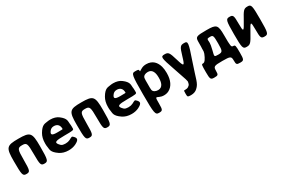

<svg xmlns="http://www.w3.org/2000/svg" viewBox="82 -1625 4274 2925"><g transform="rotate(-30 2219.5 -162.5)"><path d="M514 -264C514 -504 493 -528 284 -528C75 -528 54 -504 54 -264C54 -24 60 0 125 0C189 0 195 -19 195 -207C195 -395 203 -414 284 -414C364 -414 372 -395 372 -207C372 -19 379 0 443 0C507 0 514 -24 514 -264Z M1036 -124C1004 -159 1004 -147 949 -120C928 -110 903 -104 874 -104C865 -104 856 -105 848 -106C826 -110 807 -104 771 -152C731 -203 760 -218 914 -218C1067 -218 1082 -221 1082 -248V-278C1082 -298 1081 -316 1078 -334C1072 -381 1089 -423 992 -496C956 -523 908 -538 849 -538C830 -538 812 -536 795 -533C750 -524 706 -534 641 -424C616 -381 602 -328 602 -265V-246C602 -228 604 -211 607 -195C615 -150 601 -107 708 -34C749 -6 801 10 864 10C913 10 954 0 988 -16C1075 -59 1067 -89 1036 -124ZM943 -326V-320C943 -315 934 -314 845 -314C756 -314 729 -333 776 -391C792 -411 815 -424 848 -424C909 -424 943 -387 943 -326Z M1621 -264C1621 -504 1600 -528 1391 -528C1182 -528 1161 -504 1161 -264C1161 -24 1167 0 1232 0C1296 0 1302 -19 1302 -207C1302 -395 1310 -414 1391 -414C1471 -414 1479 -395 1479 -207C1479 -19 1486 0 1550 0C1614 0 1621 -24 1621 -264Z M2143 -124C2111 -159 2111 -147 2056 -120C2035 -110 2010 -104 1981 -104C1972 -104 1963 -105 1955 -106C1933 -110 1914 -104 1878 -152C1838 -203 1867 -218 2021 -218C2174 -218 2189 -221 2189 -248V-278C2189 -298 2188 -316 2185 -334C2179 -381 2196 -423 2099 -496C2063 -523 2015 -538 1956 -538C1937 -538 1919 -536 1902 -533C1857 -524 1813 -534 1748 -424C1723 -381 1709 -328 1709 -265V-246C1709 -228 1711 -211 1714 -195C1722 -150 1708 -107 1815 -34C1856 -6 1908 10 1971 10C2020 10 2061 0 2095 -16C2182 -59 2174 -89 2143 -124ZM2050 -326V-320C2050 -315 2041 -314 1952 -314C1863 -314 1836 -333 1883 -391C1899 -411 1922 -424 1955 -424C2016 -424 2050 -387 2050 -326Z M2402 -503C2399 -526 2393 -528 2334 -528C2274 -528 2268 -494 2268 -163C2268 169 2274 203 2339 203C2403 203 2409 192 2409 79C2409 -35 2408 -32 2463 -6C2484 4 2509 10 2539 10C2572 10 2602 3 2627 -11C2703 -52 2744 -141 2744 -259V-270C2744 -310 2740 -347 2731 -380C2706 -469 2649 -538 2538 -538C2506 -538 2480 -532 2458 -521C2401 -493 2404 -479 2402 -503ZM2502 -104C2478 -104 2459 -109 2443 -118C2403 -142 2409 -166 2409 -265C2409 -363 2404 -387 2443 -410C2458 -418 2477 -423 2501 -423C2580 -423 2603 -349 2603 -270V-259C2603 -180 2581 -104 2502 -104Z M2834 151C2834 199 2836 207 2863 211C2873 212 2884 213 2896 213C2946 213 2982 198 3008 173C3082 106 3075 51 3171 -225C3266 -500 3269 -528 3201 -528C3132 -528 3120 -513 3076 -364C3032 -215 3022 -215 2978 -364C2934 -513 2922 -528 2853 -528C2784 -528 2786 -504 2870 -264C2954 -23 2962 3 2955 21C2948 39 2957 58 2916 84C2901 94 2881 98 2855 98H2845C2835 97 2834 102 2834 151Z M3289 -114C3268 -114 3266 -101 3266 23C3266 146 3273 159 3338 159C3403 159 3410 152 3410 80C3410 7 3424 0 3567 0C3709 0 3723 7 3723 80C3723 152 3729 159 3794 159C3858 159 3864 146 3864 23C3864 -101 3861 -114 3826 -114C3791 -114 3788 -133 3788 -321C3788 -509 3770 -528 3594 -528C3417 -528 3399 -520 3398 -441L3397 -353C3397 -339 3396 -325 3395 -313C3393 -281 3405 -263 3364 -184C3328 -114 3310 -114 3289 -114ZM3538 -382C3539 -409 3544 -412 3593 -412C3642 -412 3647 -398 3647 -263C3647 -128 3639 -114 3562 -114C3486 -114 3496 -119 3520 -219C3550 -338 3538 -356 3538 -382Z M4157 -366C4076 -218 4068 -218 4068 -366C4068 -513 4061 -528 3997 -528C3933 -528 3926 -504 3926 -264C3926 -24 3933 0 3997 0C4061 0 4076 -15 4157 -163C4237 -311 4245 -311 4245 -163C4245 -15 4251 0 4316 0C4380 0 4386 -24 4386 -264C4386 -504 4380 -528 4316 -528C4251 -528 4237 -513 4157 -366Z"/></g></svg>

Font: Asimov Print
Style: A
Weight: 500
Designer: Google
Version: Version 2.000980: 2014